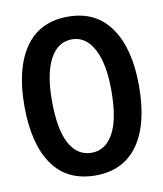

<svg xmlns="http://www.w3.org/2000/svg" viewBox="-75 -694 651 767"><g transform="rotate(-10 250.0 -310.0)"><path d="M252 12Q137 12 78 -72Q19 -156 19 -311Q19 -462 78 -547Q137 -632 252 -632Q365 -632 424.5 -547Q484 -462 484 -311Q484 -156 424.5 -72Q365 12 252 12ZM252 -80Q308 -80 340 -137.5Q372 -195 372 -312Q372 -421 340 -480.5Q308 -540 252 -540Q194 -540 162.5 -480.5Q131 -421 131 -312Q131 -195 162.5 -137.5Q194 -80 252 -80Z"/></g></svg>

Font: Ligconsolata
Style: Bold
Weight: 700
Monospace: yes
Designer: Raph Levien, Cyreal, Brenton Simpson
Foundry: Raph Levien, Cyreal, Google
Version: Version 3.001; ttfautohint (v1.8.2.53-6de2)